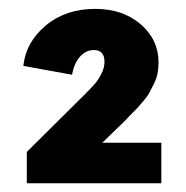

<svg xmlns="http://www.w3.org/2000/svg" viewBox="-20 -735 424 437"><path d="M41 -317.9V-389.2L173.8 -521Q188.5 -535.6 196 -544.4Q203.6 -553.2 210.7 -566.9Q217.8 -580.6 217.8 -594.2Q217.8 -621.1 193.8 -621.1Q175.8 -621.1 162.4 -606.4Q148.9 -591.8 144 -564.9L33.2 -585Q38.6 -638.7 84 -676.8Q129.4 -714.8 196.8 -714.8Q259.3 -714.8 300 -679.9Q340.8 -645 340.8 -592.8Q340.8 -580.1 338.6 -568.1Q336.4 -556.2 330.3 -544.2Q324.2 -532.2 320.1 -524.2Q315.9 -516.1 305.7 -504.2Q295.4 -492.2 291.5 -488Q287.6 -483.9 275.1 -471.4Q262.7 -459 261.2 -457L212.9 -410.2H347.2V-317.9Z"/></svg>

Font: LT Superior
Style: Bold
Weight: 400
Designer: Daniel Lyons
Foundry: LyonsType
Version: Version 1.000